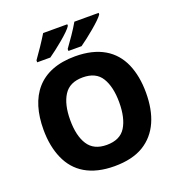

<svg xmlns="http://www.w3.org/2000/svg" viewBox="-163 -1064 1121 1208"><g transform="rotate(-20 398.0 -460.5)"><path d="M632.8 -931.2H470.2C446.3 -888.2 399.4 -821.3 372.1 -784.2V-771H460C509.8 -805.7 612.3 -887.7 632.8 -920.9ZM422.9 -931.2H261.2C235.4 -888.2 190.4 -821.3 163.1 -784.2V-771H251C300.3 -805.2 404.8 -887.7 422.9 -920.9ZM741.2 -357.9C741.2 -432.1 729 -496.6 705.1 -551.8C656.7 -661.1 557.6 -725.1 398.9 -725.1C160.6 -725.1 55.2 -580.1 55.2 -358.9C55.2 -285.2 67.4 -220.2 91.8 -165C140.1 -54.2 240.2 9.8 397.9 9.8C477.5 9.8 542.5 -5.4 593.3 -36.1C694.3 -97.2 741.2 -210 741.2 -357.9ZM233.9 -357.9C233.9 -427.7 246.6 -482.9 272.5 -523.4C298.3 -564 340.3 -584 398.9 -584C457.5 -584 499.5 -564 524.4 -523.4C549.3 -482.9 562 -427.7 562 -357.9C562 -288.1 549.3 -232.9 524.4 -192.9C499.5 -152.8 457 -132.8 397.9 -132.8C339.8 -132.8 298.3 -152.8 272.5 -192.9C246.6 -232.9 233.9 -288.1 233.9 -357.9Z"/></g></svg>

Font: Noto Reveo Sans
Style: Regular
Weight: 800
Designer: Monotype Design Team
Foundry: Monotype Imaging Inc.
Version: Version 2.007